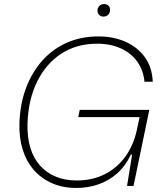

<svg xmlns="http://www.w3.org/2000/svg" viewBox="-20 -919 804 949"><path d="M357 10Q291 10 238 -13Q185 -36 148 -78Q111 -120 92.5 -178.5Q74 -237 76 -309Q79 -406 109 -485Q139 -564 190.5 -621Q242 -678 312 -708.5Q382 -739 466 -739Q540 -739 599.5 -713Q659 -687 695.5 -637Q732 -587 735 -515H694Q689 -571 659 -613.5Q629 -656 578 -679.5Q527 -703 459 -703Q359 -703 283.5 -654Q208 -605 164 -516.5Q120 -428 116 -309Q114 -241 130 -188.5Q146 -136 178.5 -100Q211 -64 256.5 -45.5Q302 -27 359 -27Q437 -27 498 -58Q559 -89 599.5 -145Q640 -201 656 -275L672 -349L680 -340H367L374 -376H718L640 0H608L633 -155H627Q600 -98 558.5 -61.5Q517 -25 465.5 -7.5Q414 10 357 10ZM491 -837Q479 -837 470.5 -845Q462 -853 462 -866Q462 -880 471 -889.5Q480 -899 495 -899Q507 -899 515.5 -891.5Q524 -884 524 -870Q524 -856 515 -846.5Q506 -837 491 -837Z"/></svg>

Font: Mona Sans ExtraLight
Style: Italic
Weight: 200
Italic angle: -11.6951°
Designer: Deni Anggara
Foundry: GitHub
Version: Version 2.000